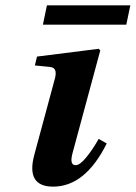

<svg xmlns="http://www.w3.org/2000/svg" viewBox="-20 -684 506 716"><path d="M140 -592 155 -664H466L451 -592ZM108 -107 185 -392Q195 -431 168 -434L110 -440L118 -473L348 -502L354 -496L251 -115Q238 -68 262 -68Q278 -68 302 -97.5Q326 -127 348 -166L378 -149Q298 12 178 12Q76 12 108 -107Z"/></svg>

Font: Heuristica
Style: Bold Italic
Weight: 700
Italic angle: -13°
Version: Version 1.0.2